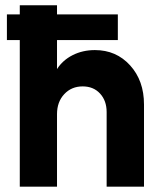

<svg xmlns="http://www.w3.org/2000/svg" viewBox="-20 -700 604 720"><path d="M5.9 -549.8V-646H54.2V-680.2H193.8V-646H421.9V-549.8H193.8V-440.9Q214.8 -474.1 252.4 -493.2Q290 -512.2 335.9 -512.2Q416 -512.2 468 -454.8Q520 -397.5 520 -308.1V0H379.9V-279.8Q379.9 -322.3 355.2 -349.1Q330.6 -376 290 -376Q248 -376 220.9 -346.9Q193.8 -317.9 193.8 -272V0H54.2V-549.8Z"/></svg>

Font: Apfel Grotezk
Style: Bold
Weight: 700
Designer: Luigi Gorlero
Foundry: Collletttivo
Version: Version 2.000;FEAKit 1.0